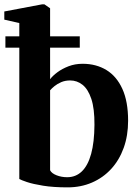

<svg xmlns="http://www.w3.org/2000/svg" viewBox="-22 -838 630 870"><path d="M-2.5 -749V-786L169.5 -818.5H179L205 -800.5V-479Q216.5 -494.5 238 -510.5Q259.5 -526.5 288.8 -537.8Q318 -549 352.5 -549Q413.5 -549 460 -520.8Q506.5 -492.5 532.5 -435.2Q558.5 -378 558.5 -291Q558.5 -223.5 538.5 -168Q518.5 -112.5 481.8 -72.5Q445 -32.5 394.8 -10.8Q344.5 11 284.5 11Q220 11 173.5 3.5Q127 -4 99.8 -13.2Q72.5 -22.5 65.5 -27V-733.5ZM296 -473.5Q273.5 -473.5 255.5 -465.8Q237.5 -458 225 -447.8Q212.5 -437.5 205 -429V-66.5Q212 -52.5 234.2 -43.8Q256.5 -35 282.5 -35Q321.5 -35 349 -61.5Q376.5 -88 391 -140.8Q405.5 -193.5 406 -272.5Q406.5 -346 391.8 -390Q377 -434 352 -453.8Q327 -473.5 296 -473.5ZM2.5 -673.5H339.5V-622H2.5Z"/></svg>

Font: Merriweather 72pt
Style: Bold
Weight: 700
Version: Version 2.100